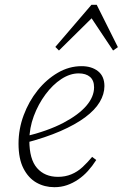

<svg xmlns="http://www.w3.org/2000/svg" viewBox="-20 -765 510 798"><path d="M206 13Q165 13 131.5 -6Q98 -25 77.5 -65Q57 -105 57 -168Q57 -229 78.5 -286.5Q100 -344 136.5 -389.5Q173 -435 220 -462.5Q267 -490 319 -490Q361 -490 387.5 -469Q414 -448 414 -407Q414 -374 394.5 -341Q375 -308 334 -277.5Q293 -247 231 -220Q169 -193 85 -171L82 -197Q180 -221 243.5 -254.5Q307 -288 339 -325.5Q371 -363 371 -402Q371 -431 354 -445.5Q337 -460 307 -460Q271 -460 235 -436.5Q199 -413 169 -372.5Q139 -332 120.5 -282.5Q102 -233 102 -181Q102 -103 134 -66.5Q166 -30 221 -30Q251 -30 276.5 -40.5Q302 -51 323 -70.5Q344 -90 363 -113L380 -100Q364 -75 345.5 -54.5Q327 -34 305 -19Q283 -4 258.5 4.5Q234 13 206 13ZM450 -555 350 -705H377L225 -555L210 -570L360 -745H382L470 -569Z"/></svg>

Font: Source Serif 4 18pt Light
Style: Italic
Weight: 300
Italic angle: -12°
Designer: Frank Grießhammer
Foundry: Adobe Systems Incorporated
Version: Version 4.004;hotconv 1.0.116;makeotfexe 2.5.65601